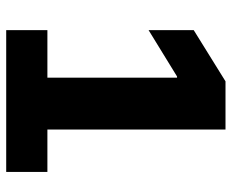

<svg xmlns="http://www.w3.org/2000/svg" viewBox="-84 -663 747 619"><g transform="rotate(90 289.5 -353.5)"><path d="M77.1 -132.8H230.5V-550.8H226.6L77.1 -459V-604.5L242.2 -707H397.5V-132.8H534.2V0H77.1Z"/></g></svg>

Font: WEMIX Pretendard ExtraBold
Style: Regular
Weight: 800
Designer: Base glyphs from Inter by Rasmus Andersson; Hangeul glyphs from Noto Sans CJK(Source Han Sans) by Jang Soo-young and Kan
Foundry: Kil Hyung-jin
Version: Version 1.000